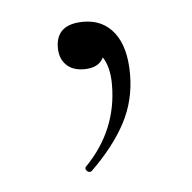

<svg xmlns="http://www.w3.org/2000/svg" viewBox="-31 -93 284 284"><g transform="rotate(-5 111.0 49.0)"><path d="M164 21Q164 60 146.5 93Q129 126 95 159Q94 160 92 160Q89 160 87 157Q85 154 87 152Q136 102 136 34Q136 8 126 -7Q119 8 97 8Q80 8 70.5 -1.5Q61 -11 61 -27Q61 -62 102 -62Q131 -62 147.5 -40.5Q164 -19 164 21Z"/></g></svg>

Font: Cormorant Infant Light
Style: Regular
Weight: 300
Designer: Christian Thalmann (Catharsis Fonts)
Version: Version 3.000